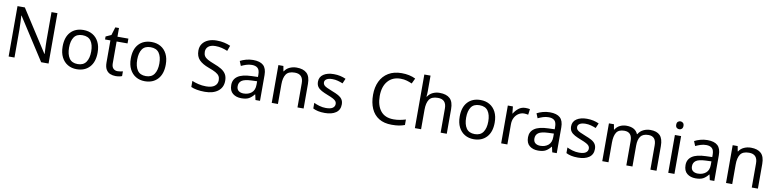

<svg xmlns="http://www.w3.org/2000/svg" viewBox="-8 -1715 10814 2680"><g transform="rotate(10 5399.0 -375.0)"><path d="M663 0H558L176 -593H172Q174 -558 177 -506Q180 -454 180 -399V0H97V-714H201L582 -123H586Q585 -139 583.5 -171Q582 -203 580.5 -241Q579 -279 579 -311V-714H663Z M1311 -269Q1311 -136 1243.5 -63Q1176 10 1061 10Q990 10 934.5 -22.5Q879 -55 847 -117.5Q815 -180 815 -269Q815 -402 882 -474Q949 -546 1064 -546Q1137 -546 1192.5 -513.5Q1248 -481 1279.5 -419.5Q1311 -358 1311 -269ZM906 -269Q906 -174 943.5 -118.5Q981 -63 1063 -63Q1144 -63 1182 -118.5Q1220 -174 1220 -269Q1220 -364 1182 -418Q1144 -472 1062 -472Q980 -472 943 -418Q906 -364 906 -269Z M1629 -62Q1649 -62 1670 -65.5Q1691 -69 1704 -73V-6Q1690 1 1664 5.5Q1638 10 1614 10Q1572 10 1536.5 -4.5Q1501 -19 1479 -55Q1457 -91 1457 -156V-468H1381V-510L1458 -545L1493 -659H1545V-536H1700V-468H1545V-158Q1545 -109 1568.5 -85.5Q1592 -62 1629 -62Z M2277 -269Q2277 -136 2209.5 -63Q2142 10 2027 10Q1956 10 1900.5 -22.5Q1845 -55 1813 -117.5Q1781 -180 1781 -269Q1781 -402 1848 -474Q1915 -546 2030 -546Q2103 -546 2158.5 -513.5Q2214 -481 2245.5 -419.5Q2277 -358 2277 -269ZM1872 -269Q1872 -174 1909.5 -118.5Q1947 -63 2029 -63Q2110 -63 2148 -118.5Q2186 -174 2186 -269Q2186 -364 2148 -418Q2110 -472 2028 -472Q1946 -472 1909 -418Q1872 -364 1872 -269Z M3133 -191Q3133 -96 3064 -43Q2995 10 2878 10Q2818 10 2767 1Q2716 -8 2682 -24V-110Q2718 -94 2771.5 -81Q2825 -68 2882 -68Q2962 -68 3002.5 -99Q3043 -130 3043 -183Q3043 -218 3028 -242Q3013 -266 2976.5 -286.5Q2940 -307 2875 -330Q2784 -363 2737.5 -411Q2691 -459 2691 -542Q2691 -599 2720 -639.5Q2749 -680 2800.5 -702Q2852 -724 2919 -724Q2978 -724 3027 -713Q3076 -702 3116 -684L3088 -607Q3051 -623 3007.5 -634Q2964 -645 2917 -645Q2850 -645 2816 -616.5Q2782 -588 2782 -541Q2782 -505 2797 -481Q2812 -457 2846 -438Q2880 -419 2938 -397Q3001 -374 3044.5 -347.5Q3088 -321 3110.5 -284Q3133 -247 3133 -191Z M3468 -545Q3566 -545 3613 -502Q3660 -459 3660 -365V0H3596L3579 -76H3575Q3540 -32 3501.5 -11Q3463 10 3395 10Q3322 10 3274 -28.5Q3226 -67 3226 -149Q3226 -229 3289 -272.5Q3352 -316 3483 -320L3574 -323V-355Q3574 -422 3545 -448Q3516 -474 3463 -474Q3421 -474 3383 -461.5Q3345 -449 3312 -433L3285 -499Q3320 -518 3368 -531.5Q3416 -545 3468 -545ZM3494 -259Q3394 -255 3355.5 -227Q3317 -199 3317 -148Q3317 -103 3344.5 -82Q3372 -61 3415 -61Q3483 -61 3528 -98.5Q3573 -136 3573 -214V-262Z M4084 -546Q4180 -546 4229 -499.5Q4278 -453 4278 -349V0H4191V-343Q4191 -472 4071 -472Q3982 -472 3948 -422Q3914 -372 3914 -278V0H3826V-536H3897L3910 -463H3915Q3941 -505 3987 -525.5Q4033 -546 4084 -546Z M4793 -148Q4793 -70 4735 -30Q4677 10 4579 10Q4523 10 4482.5 1Q4442 -8 4411 -24V-104Q4443 -88 4488.5 -74.5Q4534 -61 4581 -61Q4648 -61 4678 -82.5Q4708 -104 4708 -140Q4708 -160 4697 -176Q4686 -192 4657.5 -208Q4629 -224 4576 -244Q4524 -264 4487 -284Q4450 -304 4430 -332Q4410 -360 4410 -404Q4410 -472 4465.5 -509Q4521 -546 4611 -546Q4660 -546 4702.5 -536.5Q4745 -527 4782 -510L4752 -440Q4718 -454 4681 -464Q4644 -474 4605 -474Q4551 -474 4522.5 -456.5Q4494 -439 4494 -409Q4494 -387 4507 -371.5Q4520 -356 4550.5 -341.5Q4581 -327 4632 -307Q4683 -288 4719 -268Q4755 -248 4774 -219.5Q4793 -191 4793 -148Z M5541 -645Q5426 -645 5360 -568Q5294 -491 5294 -357Q5294 -224 5355.5 -146.5Q5417 -69 5540 -69Q5587 -69 5629 -77Q5671 -85 5711 -97V-19Q5671 -4 5628.5 3Q5586 10 5527 10Q5418 10 5345 -35Q5272 -80 5235.5 -163Q5199 -246 5199 -358Q5199 -466 5238.5 -548.5Q5278 -631 5355 -677.5Q5432 -724 5542 -724Q5655 -724 5739 -682L5703 -606Q5670 -621 5629.5 -633Q5589 -645 5541 -645Z M5943 -537Q5943 -497 5938 -462H5944Q5970 -503 6014.5 -524Q6059 -545 6111 -545Q6209 -545 6258 -498.5Q6307 -452 6307 -349V0H6220V-343Q6220 -472 6100 -472Q6010 -472 5976.5 -421.5Q5943 -371 5943 -277V0H5855V-760H5943Z M6939 -269Q6939 -136 6871.5 -63Q6804 10 6689 10Q6618 10 6562.5 -22.5Q6507 -55 6475 -117.5Q6443 -180 6443 -269Q6443 -402 6510 -474Q6577 -546 6692 -546Q6765 -546 6820.5 -513.5Q6876 -481 6907.5 -419.5Q6939 -358 6939 -269ZM6534 -269Q6534 -174 6571.5 -118.5Q6609 -63 6691 -63Q6772 -63 6810 -118.5Q6848 -174 6848 -269Q6848 -364 6810 -418Q6772 -472 6690 -472Q6608 -472 6571 -418Q6534 -364 6534 -269Z M7328 -546Q7343 -546 7360.5 -544.5Q7378 -543 7391 -540L7380 -459Q7367 -462 7351.5 -464Q7336 -466 7322 -466Q7281 -466 7245 -443.5Q7209 -421 7187.5 -380.5Q7166 -340 7166 -286V0H7078V-536H7150L7160 -438H7164Q7190 -482 7231 -514Q7272 -546 7328 -546Z M7674 -545Q7772 -545 7819 -502Q7866 -459 7866 -365V0H7802L7785 -76H7781Q7746 -32 7707.5 -11Q7669 10 7601 10Q7528 10 7480 -28.5Q7432 -67 7432 -149Q7432 -229 7495 -272.5Q7558 -316 7689 -320L7780 -323V-355Q7780 -422 7751 -448Q7722 -474 7669 -474Q7627 -474 7589 -461.5Q7551 -449 7518 -433L7491 -499Q7526 -518 7574 -531.5Q7622 -545 7674 -545ZM7700 -259Q7600 -255 7561.5 -227Q7523 -199 7523 -148Q7523 -103 7550.5 -82Q7578 -61 7621 -61Q7689 -61 7734 -98.5Q7779 -136 7779 -214V-262Z M8381 -148Q8381 -70 8323 -30Q8265 10 8167 10Q8111 10 8070.5 1Q8030 -8 7999 -24V-104Q8031 -88 8076.5 -74.5Q8122 -61 8169 -61Q8236 -61 8266 -82.5Q8296 -104 8296 -140Q8296 -160 8285 -176Q8274 -192 8245.5 -208Q8217 -224 8164 -244Q8112 -264 8075 -284Q8038 -304 8018 -332Q7998 -360 7998 -404Q7998 -472 8053.5 -509Q8109 -546 8199 -546Q8248 -546 8290.5 -536.5Q8333 -527 8370 -510L8340 -440Q8306 -454 8269 -464Q8232 -474 8193 -474Q8139 -474 8110.5 -456.5Q8082 -439 8082 -409Q8082 -387 8095 -371.5Q8108 -356 8138.5 -341.5Q8169 -327 8220 -307Q8271 -288 8307 -268Q8343 -248 8362 -219.5Q8381 -191 8381 -148Z M9099 -546Q9190 -546 9235 -499.5Q9280 -453 9280 -349V0H9193V-345Q9193 -472 9084 -472Q9006 -472 8972.5 -427Q8939 -382 8939 -296V0H8852V-345Q8852 -472 8742 -472Q8661 -472 8630 -422Q8599 -372 8599 -278V0H8511V-536H8582L8595 -463H8600Q8625 -505 8667.5 -525.5Q8710 -546 8758 -546Q8884 -546 8922 -456H8927Q8954 -502 9000.5 -524Q9047 -546 9099 -546Z M9491 -737Q9511 -737 9526.5 -723.5Q9542 -710 9542 -681Q9542 -653 9526.5 -639Q9511 -625 9491 -625Q9469 -625 9454 -639Q9439 -653 9439 -681Q9439 -710 9454 -723.5Q9469 -737 9491 -737ZM9534 -536V0H9446V-536Z M9907 -545Q10005 -545 10052 -502Q10099 -459 10099 -365V0H10035L10018 -76H10014Q9979 -32 9940.5 -11Q9902 10 9834 10Q9761 10 9713 -28.5Q9665 -67 9665 -149Q9665 -229 9728 -272.5Q9791 -316 9922 -320L10013 -323V-355Q10013 -422 9984 -448Q9955 -474 9902 -474Q9860 -474 9822 -461.5Q9784 -449 9751 -433L9724 -499Q9759 -518 9807 -531.5Q9855 -545 9907 -545ZM9933 -259Q9833 -255 9794.5 -227Q9756 -199 9756 -148Q9756 -103 9783.5 -82Q9811 -61 9854 -61Q9922 -61 9967 -98.5Q10012 -136 10012 -214V-262Z M10523 -546Q10619 -546 10668 -499.5Q10717 -453 10717 -349V0H10630V-343Q10630 -472 10510 -472Q10421 -472 10387 -422Q10353 -372 10353 -278V0H10265V-536H10336L10349 -463H10354Q10380 -505 10426 -525.5Q10472 -546 10523 -546Z"/></g></svg>

Font: Noto Sans Chorasmian
Style: Regular
Weight: 400
Designer: Federico Parra Barrios
Foundry: Google LLC
Version: Version 1.004; ttfautohint (v1.8.4.7-5d5b)